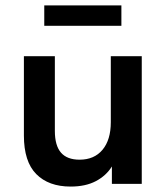

<svg xmlns="http://www.w3.org/2000/svg" viewBox="-20 -677 610 707"><path d="M240 10Q159 10 113.5 -36Q68 -82 68 -178V-470H182V-195Q182 -141 204.5 -115Q227 -89 273 -89Q327 -89 357.5 -125.5Q388 -162 388 -227V-470H502V0H392V-64Q371 -30 333 -10Q295 10 240 10ZM143 -582V-657H427V-582Z"/></svg>

Font: Gantari SemiBold
Style: Regular
Weight: 600
Designer: Anugrah Pasau
Foundry: Lafontype
Version: Version 1.000; ttfautohint (v1.8.3)